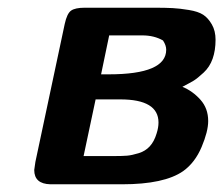

<svg xmlns="http://www.w3.org/2000/svg" viewBox="-20 -478 579 498"><path d="M68.8 -37.1Q68.8 -37.1 71.8 -58.1L147.9 -416Q153.8 -442.9 164.3 -450.4Q174.8 -458 200.2 -458H378.9Q409.7 -458 427.7 -457Q445.8 -456.1 470 -452.1Q494.1 -448.2 507.1 -439.7Q520 -431.2 529.5 -414.6Q539.1 -397.9 539.1 -375Q539.1 -347.2 531.5 -325.7Q523.9 -304.2 508.1 -289.6Q492.2 -274.9 482.7 -269Q473.1 -263.2 453.1 -252.9Q480 -241.7 500 -219.2Q520 -196.8 520 -164.1Q520 -137.2 502.9 -96.7Q485.8 -56.2 455.1 -34.2Q406.2 0 296.9 0H110.8Q68.8 -1 68.8 -37.1ZM196.8 -73.2H275.9Q296.9 -73.2 309.3 -74.2Q321.8 -75.2 339.4 -80.6Q356.9 -85.9 368.4 -98.4Q379.9 -110.8 386.2 -131.8Q391.1 -147 391.1 -160.2Q391.1 -220.2 292 -220.2H228ZM242.2 -285.2H262.2Q411.1 -285.2 411.1 -349.1Q411.1 -360.4 402.8 -373Q379.9 -386.2 349.1 -386.2H263.2Z"/></svg>

Font: CMU Sans Serif
Style: BoldOblique
Weight: 700
Italic angle: -12°
Version: Version 0.7.0